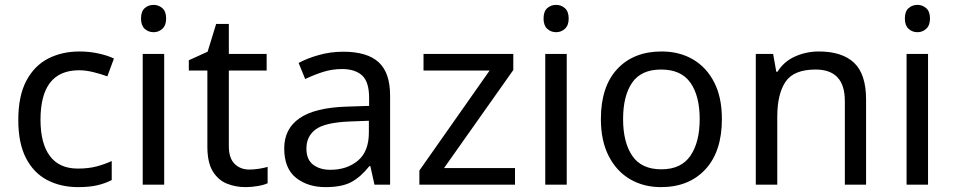

<svg xmlns="http://www.w3.org/2000/svg" viewBox="-20 -757 3909 787"><path d="M300 10Q229 10 173.5 -19Q118 -48 86.5 -109Q55 -170 55 -265Q55 -364 88 -426Q121 -488 177.5 -517Q234 -546 306 -546Q347 -546 385 -537.5Q423 -529 447 -517L420 -444Q396 -453 364 -461Q332 -469 304 -469Q146 -469 146 -266Q146 -169 184.5 -117.5Q223 -66 299 -66Q343 -66 376.5 -75Q410 -84 438 -97V-19Q411 -5 378.5 2.5Q346 10 300 10Z M610 -737Q630 -737 645.5 -723.5Q661 -710 661 -681Q661 -653 645.5 -639Q630 -625 610 -625Q588 -625 573 -639Q558 -653 558 -681Q558 -710 573 -723.5Q588 -737 610 -737ZM653 -536V0H565V-536Z M1002 -62Q1022 -62 1043 -65.5Q1064 -69 1077 -73V-6Q1063 1 1037 5.5Q1011 10 987 10Q945 10 909.5 -4.5Q874 -19 852 -55Q830 -91 830 -156V-468H754V-510L831 -545L866 -659H918V-536H1073V-468H918V-158Q918 -109 941.5 -85.5Q965 -62 1002 -62Z M1387 -545Q1485 -545 1532 -502Q1579 -459 1579 -365V0H1515L1498 -76H1494Q1459 -32 1420.5 -11Q1382 10 1314 10Q1241 10 1193 -28.5Q1145 -67 1145 -149Q1145 -229 1208 -272.5Q1271 -316 1402 -320L1493 -323V-355Q1493 -422 1464 -448Q1435 -474 1382 -474Q1340 -474 1302 -461.5Q1264 -449 1231 -433L1204 -499Q1239 -518 1287 -531.5Q1335 -545 1387 -545ZM1413 -259Q1313 -255 1274.5 -227Q1236 -199 1236 -148Q1236 -103 1263.5 -82Q1291 -61 1334 -61Q1402 -61 1447 -98.5Q1492 -136 1492 -214V-262Z M2091 0H1699V-58L1987 -468H1716V-536H2084V-470L1800 -68H2091Z M2260 -737Q2280 -737 2295.5 -723.5Q2311 -710 2311 -681Q2311 -653 2295.5 -639Q2280 -625 2260 -625Q2238 -625 2223 -639Q2208 -653 2208 -681Q2208 -710 2223 -723.5Q2238 -737 2260 -737ZM2303 -536V0H2215V-536Z M2939 -269Q2939 -136 2871.5 -63Q2804 10 2689 10Q2618 10 2562.5 -22.5Q2507 -55 2475 -117.5Q2443 -180 2443 -269Q2443 -402 2510 -474Q2577 -546 2692 -546Q2765 -546 2820.5 -513.5Q2876 -481 2907.5 -419.5Q2939 -358 2939 -269ZM2534 -269Q2534 -174 2571.5 -118.5Q2609 -63 2691 -63Q2772 -63 2810 -118.5Q2848 -174 2848 -269Q2848 -364 2810 -418Q2772 -472 2690 -472Q2608 -472 2571 -418Q2534 -364 2534 -269Z M3336 -546Q3432 -546 3481 -499.5Q3530 -453 3530 -349V0H3443V-343Q3443 -472 3323 -472Q3234 -472 3200 -422Q3166 -372 3166 -278V0H3078V-536H3149L3162 -463H3167Q3193 -505 3239 -525.5Q3285 -546 3336 -546Z M3741 -737Q3761 -737 3776.5 -723.5Q3792 -710 3792 -681Q3792 -653 3776.5 -639Q3761 -625 3741 -625Q3719 -625 3704 -639Q3689 -653 3689 -681Q3689 -710 3704 -723.5Q3719 -737 3741 -737ZM3784 -536V0H3696V-536Z"/></svg>

Font: Noto Sans Manichaean
Style: Regular
Weight: 400
Designer: Monotype Design Team
Foundry: Monotype Imaging Inc.
Version: Version 2.005; ttfautohint (v1.8.4.7-5d5b)